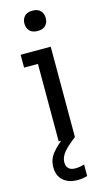

<svg xmlns="http://www.w3.org/2000/svg" viewBox="-149 -807 606 1097"><g transform="rotate(-15 154.0 -259.0)"><path d="M118 0V-534H214V0ZM36 -458V-534H214V-458ZM166 -640Q134 -640 118.5 -657Q103 -674 103 -700Q103 -726 118.5 -743Q134 -760 166 -760Q198 -760 213.5 -743Q229 -726 229 -700Q229 -674 213.5 -657Q198 -640 166 -640ZM166 242Q114 242 82 214.5Q50 187 50 135Q50 89 78 54.5Q106 20 154 -17L183 -40L214 0L186 23Q150 52 134 76Q118 100 118 125Q118 149 131.5 161.5Q145 174 170 174Q199 174 224 165V233Q213 237 198 239.5Q183 242 166 242Z"/></g></svg>

Font: SVN-Sora Variable
Style: Regular
Weight: 400
Designer: Jonathan Barnbrook, Julián Moncada
Foundry: Barnbrook Fonts
Version: Version 2.000 - Viet hoa boi STYLEno.1 Fonts